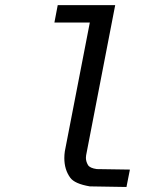

<svg xmlns="http://www.w3.org/2000/svg" viewBox="-20 -745 640 765"><path d="M365.7 -71.3 497.6 -69.3 483.9 0 337.9 -2.4Q277.3 -12.7 259.8 -37.1Q236.3 -69.3 236.3 -115.2Q236.3 -128.4 238.3 -142.1L337.9 -655.3H196.8L210 -724.6H439L323.2 -126.5Q322.3 -121.1 322.3 -116.2Q322.3 -101.6 330.6 -87.4Q337.9 -75.2 365.7 -71.3ZM368.2 -69.3ZM323.2 -126.5ZM339.4 0Z"/></svg>

Font: Liberation Mono
Style: Italic
Weight: 400
Italic angle: -12°
Monospace: yes
Designer: Steve Matteson
Foundry: Ascender Corporation
Version: Version 2.1.5